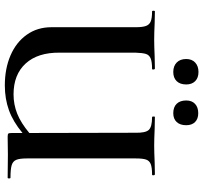

<svg xmlns="http://www.w3.org/2000/svg" viewBox="-44 -806 862 815"><g transform="rotate(90 387.5 -399.0)"><path d="M735 0 637 -1 561 0Q550 0 547.5 -3Q545 -6 545 -19V-63Q497 -23 448.5 -5.5Q400 12 343 12Q272 12 216 -12Q160 -36 128 -81Q96 -126 96 -186V-544Q96 -573 90.5 -587.5Q85 -602 71 -607.5Q57 -613 29 -613Q26 -613 26 -619Q26 -625 29 -625L78 -624Q120 -622 149 -622Q175 -622 221 -624L271 -625Q275 -625 275.5 -619Q276 -613 273 -613Q243 -613 228.5 -607Q214 -601 209.5 -587Q205 -573 204 -542V-221Q203 -128 250 -76.5Q297 -25 381 -25Q424 -25 463 -40.5Q502 -56 545 -92L544 -542Q545 -585 532 -599Q519 -613 478 -613Q475 -613 475 -619Q475 -625 477 -625L527 -624Q571 -622 599 -622Q624 -622 670 -624L720 -625Q724 -625 724.5 -619Q725 -613 722 -613Q692 -613 677.5 -607.5Q663 -602 658 -588Q653 -574 653 -544V-81Q653 -51 659 -36.5Q665 -22 682 -17Q699 -12 735 -12Q738 -12 738 -6Q738 0 735 0ZM231 -758Q231 -782 246 -796Q261 -810 286 -810Q311 -810 325 -796Q339 -782 339 -758Q339 -732 325 -717.5Q311 -703 286 -703Q261 -703 246 -717.5Q231 -732 231 -758ZM407 -758Q407 -782 421.5 -795.5Q436 -809 461 -809Q485 -809 498.5 -795.5Q512 -782 512 -758Q512 -732 498.5 -717.5Q485 -703 461 -703Q435 -703 421 -717.5Q407 -732 407 -758Z"/></g></svg>

Font: Cormorant Upright
Style: Bold
Weight: 700
Designer: Christian Thalmann (Catharsis Fonts)
Foundry: Catharsis Fonts
Version: Version 3.302